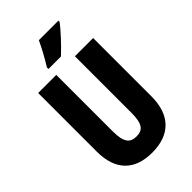

<svg xmlns="http://www.w3.org/2000/svg" viewBox="-276 -1026 1131 1131"><g transform="rotate(-45 289.5 -460.5)"><path d="M447 -921V-931H284C263 -886 237 -837 204 -784V-771H308C356 -815 420 -885 447 -921ZM519 -228V-714H367V-242C367 -151 343 -123 290 -123C239 -123 212 -150 212 -241V-714H61V-226C61 -70 142 10 288 10C438 10 519 -74 519 -228Z"/></g></svg>

Font: Noto Sans Gujarati UI ExtraCondensed ExtraBold
Style: Regular
Weight: 800
Width: 2
Designer: Jelle Bosma - Monotype Design Team, Universal Thirst
Foundry: Monotype Imaging Inc.
Version: Version 2.106